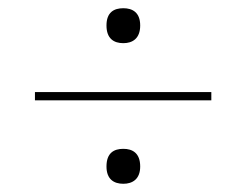

<svg xmlns="http://www.w3.org/2000/svg" viewBox="-20 -591 599 467"><path d="M280 -486C302 -486 321 -497 321 -529C321 -561 302 -571 280 -571C257 -571 239 -561 239 -529C239 -497 257 -486 280 -486ZM65 -347H494V-367H65ZM280 -144C302 -144 321 -155 321 -186C321 -219 302 -229 280 -229C257 -229 239 -219 239 -186C239 -155 257 -144 280 -144Z"/></svg>

Font: Noto Serif Display Black
Style: Regular
Weight: 900
Designer: Monotype Design Team
Foundry: Monotype Imaging Inc.
Version: Version 2.009